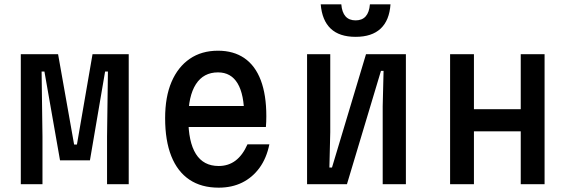

<svg xmlns="http://www.w3.org/2000/svg" viewBox="-20 -850 2640 886"><path d="M76 0V-600H248L322 -183H335L407 -600H574V0H474V-220L478 -520H465L395 -110H257L185 -520H172L176 -220V0Z M822 -361H1145L1107 -313Q1107 -414 1076.5 -465Q1046 -516 986 -516Q919 -516 884 -461.5Q849 -407 849 -305Q849 -195 884 -139.5Q919 -84 989 -84Q1034 -84 1067 -109Q1100 -134 1122 -184H1223Q1210 -120 1177.5 -75.5Q1145 -31 1097.5 -7.5Q1050 16 989 16Q909 16 854 -21Q799 -58 770.5 -129.5Q742 -201 742 -305Q742 -403 771.5 -472Q801 -541 855.5 -578.5Q910 -616 986 -616Q1058 -616 1108 -581.5Q1158 -547 1183.5 -479.5Q1209 -412 1209 -314Q1209 -301 1208.5 -288Q1208 -275 1207 -264H822Z M1397 0V-600H1504V-240L1500 -77H1512L1669 -600H1853V0H1746V-360L1750 -523H1738L1581 0ZM1555 -830Q1558 -793 1574.5 -774.5Q1591 -756 1621 -756Q1651 -756 1667.5 -774.5Q1684 -793 1687 -830H1782Q1777 -756 1736.5 -718Q1696 -680 1621 -680Q1546 -680 1506 -718Q1466 -756 1460 -830Z M2057 0V-600H2167V-346H2383V-600H2493V0H2383V-244H2167V0Z"/></svg>

Font: Martian Mono SemiCondensed
Style: Regular
Weight: 400
Width: 4
Designer: Roman Shamin
Foundry: Evil Martians
Version: Version 1.000